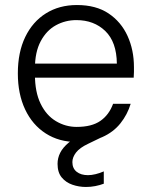

<svg xmlns="http://www.w3.org/2000/svg" viewBox="-20 -553 600 764"><path d="M285 12Q215 12 162 -22Q109 -56 80 -117.5Q51 -179 51 -261Q51 -345 80.5 -406Q110 -467 163 -500Q216 -533 286 -533Q362 -533 412 -499.5Q462 -466 487.5 -410Q513 -354 513 -286Q513 -277 513 -267Q513 -257 512 -244H102V-300H445Q444 -386 399 -429.5Q354 -473 284 -473Q240 -473 202.5 -452.5Q165 -432 142 -389Q119 -346 119 -281V-256Q119 -187 141.5 -140.5Q164 -94 202.5 -71Q241 -48 285 -48Q345 -48 379.5 -72Q414 -96 430 -140H500Q487 -97 459 -62Q431 -27 387 -7.5Q343 12 285 12ZM322 191Q294 191 268 182Q242 173 225.5 153Q209 133 209 99Q209 76 219.5 55Q230 34 254 14Q278 -6 317 -24L373 -48L391 -10L331 19Q297 35 282.5 54Q268 73 268 92Q268 117 285 130.5Q302 144 330 144Q344 144 360.5 140Q377 136 393 129V178Q377 184 359 187.5Q341 191 322 191Z"/></svg>

Font: DM Sans 10pt Light
Style: Regular
Weight: 300
Version: Version 4.004;gftools[0.9.30]